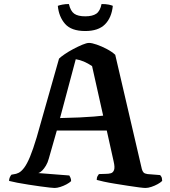

<svg xmlns="http://www.w3.org/2000/svg" viewBox="-20 -933 845 953"><path d="M251 0Q246 0 226.5 -2Q207 -4 179 -8Q151 -12 121.5 -16.5Q92 -21 66 -26Q40 -31 25 -35Q25 -45 29 -53.5Q33 -62 37 -66L48 -68Q60 -69 73 -75.5Q86 -82 100 -100.5Q114 -119 129 -155Q144 -191 162 -251L273 -642Q282 -651 301 -664Q320 -677 343.5 -689.5Q367 -702 388.5 -711Q410 -720 422 -720Q436 -720 460.5 -711.5Q485 -703 510.5 -689.5Q536 -676 552 -661L684 -94Q687 -83 692.5 -77Q698 -71 712 -69L775 -64Q778 -59 781 -55.5Q784 -52 785 -35Q777 -27 762.5 -19Q748 -11 731.5 -5.5Q715 0 702 0Q694 0 670 -3Q646 -6 614.5 -11Q583 -16 551.5 -21Q520 -26 495 -31.5Q470 -37 460 -40Q460 -52 465 -60Q470 -68 471 -69L504 -70Q519 -70 530 -73Q541 -76 546 -89Q551 -102 544 -132L510 -285H262L222 -145Q217 -126 208 -111Q199 -96 189.5 -86.5Q180 -77 170 -74L324 -62Q326 -59 329.5 -51.5Q333 -44 333 -34Q325 -26 310 -18Q295 -10 279 -5Q263 0 251 0ZM278 -347Q331 -348 373.5 -350Q416 -352 446.5 -354.5Q477 -357 492 -359L437 -605Q416 -619 396 -627.5Q376 -636 356 -639ZM403 -779Q334 -779 303 -814.5Q272 -850 267 -904Q274 -907 289 -910Q304 -913 322 -913Q330 -878 348.5 -865Q367 -852 403 -852Q439 -852 458 -865Q477 -878 484 -913Q506 -913 520 -910Q534 -907 540 -904Q534 -845 501 -812Q468 -779 403 -779Z"/></svg>

Font: Texturina 12pt SemiBold
Style: Regular
Weight: 600
Designer: Guillermo Torres Carreño
Foundry: Omnibus-Type
Version: Version 1.002